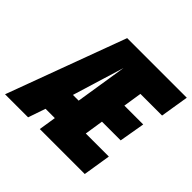

<svg xmlns="http://www.w3.org/2000/svg" viewBox="-213 -883 1066 1066"><g transform="rotate(45 319.5 -350.0)"><path d="M229 0 245 -102H172L137 0H-44L215 -700H683L656 -533H486L469 -424H617L591 -273H444L427 -163H608L582 0ZM225 -264H270L318 -568Z"/></g></svg>

Font: Georama Condensed Black
Style: Italic
Weight: 900
Width: 3
Italic angle: -9°
Designer: Jean-Baptiste Levee
Foundry: Production Type
Version: Version 1.000